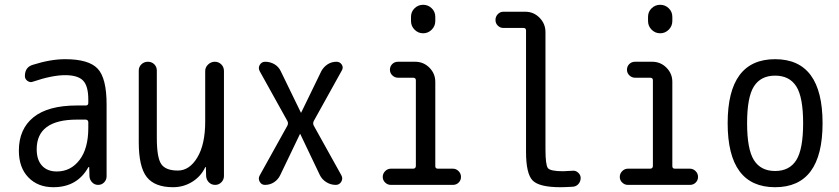

<svg xmlns="http://www.w3.org/2000/svg" viewBox="-20 -780 3540 810"><path d="M304.7 -275.4Q134.8 -275.4 134.8 -150.4Q134.8 -105.5 157.2 -81.1Q179.7 -56.6 219.7 -56.6Q278.3 -56.6 315.4 -105Q352.5 -153.3 352.5 -240.2V-263.7Q352.5 -274.4 341.8 -275.4ZM205.1 9.8Q139.6 9.8 99.6 -31.7Q59.6 -73.2 59.6 -144.5Q59.6 -235.4 121.1 -285.2Q182.6 -335 304.7 -335H341.8Q352.5 -335 352.5 -345.7V-360.4Q352.5 -417 330.6 -439.9Q308.6 -462.9 254.9 -462.9Q200.2 -462.9 119.1 -435.5Q107.4 -430.7 96.2 -438.5Q85 -446.3 85 -459Q85 -497.1 119.1 -506.8Q193.4 -530.3 254.9 -530.3Q354.5 -530.3 392.1 -490.2Q429.7 -450.2 429.7 -339.8V-36.1Q429.7 -21.5 419.4 -10.7Q409.2 0 394 0Q378.9 0 368.7 -10.7Q358.4 -21.5 357.4 -36.1L356.4 -74.2Q356.4 -75.2 355.5 -75.2Q353.5 -75.2 352.5 -74.2Q305.7 9.8 205.1 9.8Z M710 9.8Q632.8 9.8 599.1 -33.2Q565.4 -76.2 565.4 -179.7V-482.4Q565.4 -498 576.7 -508.8Q587.9 -519.5 604 -519.5Q620.1 -519.5 630.9 -508.8Q641.6 -498 641.6 -482.4V-198.2Q641.6 -115.2 660.2 -87.9Q678.7 -60.5 730.5 -60.5Q779.3 -60.5 812.5 -115.7Q845.7 -170.9 845.7 -267.6V-480.5Q845.7 -496.1 857.9 -507.8Q870.1 -519.5 886.2 -519.5Q902.3 -519.5 913.6 -508.3Q924.8 -497.1 924.8 -480.5V-37.1Q924.8 -22.5 914.1 -11.2Q903.3 0 887.7 0Q872.1 0 861.3 -10.7Q850.6 -21.5 849.6 -37.1L848.6 -74.2Q848.6 -75.2 847.7 -75.2Q845.7 -75.2 845.7 -74.2Q827.1 -35.2 790.5 -12.7Q753.9 9.8 710 9.8Z M1075.2 -39.1 1192.4 -250Q1197.3 -259.8 1192.4 -269.5L1075.2 -480.5Q1068.4 -494.1 1076.2 -506.8Q1084 -519.5 1098.6 -519.5Q1120.1 -519.5 1138.2 -508.8Q1156.2 -498 1165 -478.5L1249 -305.7Q1249 -304.7 1250 -304.7Q1251 -304.7 1251 -305.7L1335.9 -480.5Q1345.7 -498 1362.3 -508.8Q1378.9 -519.5 1399.4 -519.5Q1414.1 -519.5 1421.9 -507.3Q1429.7 -495.1 1421.9 -482.4L1303.7 -269.5Q1298.8 -259.8 1303.7 -250L1419.9 -41Q1427.7 -27.3 1419.9 -13.7Q1412.1 0 1396.5 0Q1375 0 1356.4 -11.7Q1337.9 -23.4 1329.1 -42L1247.1 -213.9Q1247.1 -214.8 1246.1 -214.8Q1245.1 -214.8 1245.1 -213.9L1162.1 -41Q1153.3 -22.5 1136.2 -11.2Q1119.1 0 1097.7 0Q1083 0 1075.7 -13.2Q1068.4 -26.4 1075.2 -39.1Z M1628.9 0Q1615.2 0 1605 -9.8Q1594.7 -19.5 1594.7 -33.7Q1594.7 -47.9 1605 -58.1Q1615.2 -68.4 1628.9 -68.4H1722.7Q1733.4 -68.4 1734.4 -79.1V-441.4Q1734.4 -452.1 1722.7 -452.1H1659.2Q1645.5 -452.1 1635.3 -461.9Q1625 -471.7 1625 -485.8Q1625 -500 1634.8 -509.8Q1644.5 -519.5 1659.2 -519.5H1731.4Q1766.6 -519.5 1791.5 -494.6Q1816.4 -469.7 1816.4 -434.6V-79.1Q1816.4 -68.4 1827.1 -68.4H1890.6Q1904.3 -68.4 1914.6 -58.1Q1924.8 -47.9 1924.8 -33.7Q1924.8 -19.5 1915 -9.8Q1905.3 0 1890.6 0ZM1713.9 -709Q1713.9 -730.5 1729 -745.1Q1744.1 -759.8 1765.1 -759.8Q1786.1 -759.8 1801.3 -745.1Q1816.4 -730.5 1816.4 -709V-691.4Q1816.4 -669.9 1801.3 -654.8Q1786.1 -639.6 1765.1 -639.6Q1744.1 -639.6 1729 -654.8Q1713.9 -669.9 1713.9 -691.4Z M2103.5 -662.1Q2089.8 -662.1 2080.1 -671.9Q2070.3 -681.6 2070.3 -695.8Q2070.3 -710 2080.1 -720.2Q2089.8 -730.5 2103.5 -730.5H2196.3Q2231.4 -730.5 2256.3 -705.1Q2281.2 -679.7 2281.2 -644.5V-150.4Q2281.2 -84 2291.5 -70.8Q2301.8 -57.6 2355.5 -57.6Q2367.2 -57.6 2394.5 -59.6Q2408.2 -61.5 2418.9 -51.8Q2429.7 -42 2429.7 -29.3Q2429.7 -14.6 2420.4 -3.9Q2411.1 6.8 2396.5 7.8Q2362.3 9.8 2344.7 9.8Q2254.9 9.8 2227.1 -18.6Q2199.2 -46.9 2199.2 -139.6V-651.4Q2199.2 -662.1 2188.5 -662.1Z M2628.9 0Q2615.2 0 2605 -9.8Q2594.7 -19.5 2594.7 -33.7Q2594.7 -47.9 2605 -58.1Q2615.2 -68.4 2628.9 -68.4H2722.7Q2733.4 -68.4 2734.4 -79.1V-441.4Q2734.4 -452.1 2722.7 -452.1H2659.2Q2645.5 -452.1 2635.3 -461.9Q2625 -471.7 2625 -485.8Q2625 -500 2634.8 -509.8Q2644.5 -519.5 2659.2 -519.5H2731.4Q2766.6 -519.5 2791.5 -494.6Q2816.4 -469.7 2816.4 -434.6V-79.1Q2816.4 -68.4 2827.1 -68.4H2890.6Q2904.3 -68.4 2914.6 -58.1Q2924.8 -47.9 2924.8 -33.7Q2924.8 -19.5 2915 -9.8Q2905.3 0 2890.6 0ZM2713.9 -709Q2713.9 -730.5 2729 -745.1Q2744.1 -759.8 2765.1 -759.8Q2786.1 -759.8 2801.3 -745.1Q2816.4 -730.5 2816.4 -709V-691.4Q2816.4 -669.9 2801.3 -654.8Q2786.1 -639.6 2765.1 -639.6Q2744.1 -639.6 2729 -654.8Q2713.9 -669.9 2713.9 -691.4Z M3339.4 -415.5Q3310.5 -460.9 3250 -460.9Q3189.5 -460.9 3160.6 -415.5Q3131.8 -370.1 3131.8 -260.3Q3131.8 -150.4 3160.6 -104.5Q3189.5 -58.6 3250 -58.6Q3310.5 -58.6 3339.4 -104.5Q3368.2 -150.4 3368.2 -260.3Q3368.2 -370.1 3339.4 -415.5ZM3450.2 -260.3Q3450.2 9.8 3250 9.8Q3049.8 9.8 3049.8 -260.3Q3049.8 -530.3 3250 -530.3Q3450.2 -530.3 3450.2 -260.3Z"/></svg>

Font: Rounded-X Mgen+ 2m regular
Style: Regular
Weight: 400
Designer: [Source Han Sans]
Ryoko NISHIZUKA  (kana & ideographs); Paul D. Hunt (Latin, Greek & Cyrillic); Wenlong ZHANG  (bopomofo
Version: Version 1.059.20150602